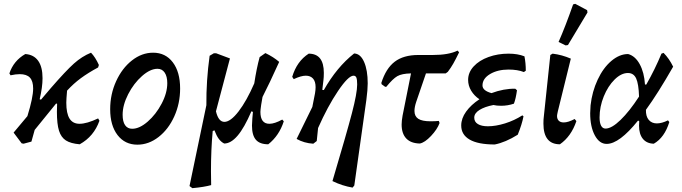

<svg xmlns="http://www.w3.org/2000/svg" viewBox="-20 -743 3559 1002"><path d="M499 -113Q470 -31 396 10Q349 6 324 -10Q299 -26 288 -60.5Q277 -95 277 -159Q277 -186 278 -201L273 -203L161 -65L144 -4L103 7L93 5L51 -51L123 -137Q153 -234 153 -281Q153 -320 136 -338Q119 -356 83 -356Q62 -356 35 -350L29 -360Q51 -426 112 -461Q156 -458 179 -426Q202 -394 202 -335Q202 -288 187 -225L194 -223L245 -283Q324 -374 366 -411.5Q408 -449 455 -468Q478 -444 496 -404L492 -391Q440 -363 402 -335Q364 -307 330 -270Q326 -224 326 -207Q326 -151 343 -124Q360 -97 395 -97Q433 -97 492 -125Z M555 -173Q555 -251 586 -319Q617 -387 668.5 -427.5Q720 -468 779 -468Q844 -468 882 -417.5Q920 -367 920 -281Q920 -203 889.5 -135.5Q859 -68 807.5 -28Q756 12 697 12Q632 12 593.5 -38Q555 -88 555 -173ZM853 -309Q853 -344 839.5 -364Q826 -384 802 -384Q764 -384 721 -346Q678 -308 649 -251.5Q620 -195 620 -144Q620 -108 633 -89.5Q646 -71 670 -71Q708 -71 751 -108.5Q794 -146 823.5 -202Q853 -258 853 -309Z M1461 -110Q1437 -35 1380 10Q1336 10 1315.5 -13.5Q1295 -37 1295 -88Q1295 -98 1297 -126L1300 -159L1292 -162Q1255 -76 1220 -35Q1185 6 1150 6Q1134 -2 1122 -18Q1110 -34 1099 -63L1090 -59Q1081 39 1081 151L1082 223Q1047 233 984 239L969 228L1057 -194Q1056 -323 1074 -452L1096 -465H1108L1180 -438L1107 -162Q1120 -107 1151 -107Q1183 -107 1225 -161.5Q1267 -216 1307 -308Q1319 -387 1335 -445L1365 -466Q1407 -446 1437 -420Q1385 -305 1350 -237L1343 -196Q1339 -168 1339 -159Q1339 -97 1386 -97Q1413 -97 1453 -119Z M1899 -308Q1899 -276 1892 -222L1829 225L1820 236Q1766 227 1715 202Q1789 -47 1816.5 -152Q1844 -257 1844 -302Q1844 -327 1840 -337.5Q1836 -348 1825 -348Q1798 -348 1744 -268Q1690 -188 1640 -75L1633 -7L1615 7Q1567 4 1528 -18L1610 -185L1624 -256Q1627 -274 1627 -288Q1627 -318 1613.5 -333Q1600 -348 1576 -348Q1551 -348 1513 -330L1505 -342Q1529 -423 1591 -463Q1670 -463 1670 -363Q1670 -339 1668 -325L1662 -274L1670 -273Q1737 -392 1828 -464Q1861 -463 1880 -420Q1899 -377 1899 -308Z M2376 -470Q2358 -433 2345.5 -411Q2333 -389 2317 -368L2306 -360H2203L2152 -211Q2143 -184 2143 -164Q2143 -136 2163 -123Q2183 -110 2227 -110Q2254 -110 2270 -112L2274 -101Q2262 -68 2229.5 -33.5Q2197 1 2171 6Q2124 5 2100 -20.5Q2076 -46 2076 -93Q2076 -112 2081 -140L2125 -360Q2077 -359 2053.5 -345.5Q2030 -332 1996 -290H1990L1972 -303L1970 -310Q1994 -386 2040 -421Q2086 -456 2163 -456H2238Q2322 -456 2368 -479Z M2498 -297Q2498 -270 2545 -257Q2609 -281 2669 -280L2678 -272Q2672 -228 2662 -202Q2630 -191 2595 -191Q2572 -191 2555 -195Q2509 -186 2482 -169Q2455 -152 2455 -129Q2455 -107 2474 -95.5Q2493 -84 2526 -84Q2567 -84 2615.5 -99Q2664 -114 2706 -141L2712 -136Q2704 -94 2682 -40Q2618 0 2562 11Q2475 11 2431 -14.5Q2387 -40 2387 -88Q2387 -125 2412.5 -160.5Q2438 -196 2482 -225Q2455 -243 2439 -269.5Q2423 -296 2423 -326Q2423 -365 2452 -396.5Q2481 -428 2529.5 -445.5Q2578 -463 2634 -463Q2682 -463 2717 -449Q2724 -414 2724 -374L2714 -367Q2681 -380 2634 -380Q2577 -380 2537.5 -356.5Q2498 -333 2498 -297Z M2816 -98Q2816 -121 2818 -134L2852 -456L2864 -463Q2913 -457 2959 -437L2891 -161Q2887 -143 2887 -138Q2887 -122 2896 -113Q2905 -104 2922 -104Q2945 -104 2979 -122L2988 -111Q2961 -31 2902 10Q2816 10 2816 -98ZM2944 -508 2932 -506 2895 -524Q2930 -603 2971 -720L2982 -723L3044 -690L3046 -678Z M3408 -99Q3434 -99 3466 -115L3473 -106Q3448 -25 3392 7Q3355 6 3335 -18.5Q3315 -43 3315 -87Q3315 -102 3316 -110L3310 -114Q3212 8 3146 8Q3108 8 3084 -37Q3060 -82 3060 -152Q3060 -165 3062 -193Q3070 -265 3099 -327Q3128 -389 3170.5 -425Q3213 -461 3258 -461Q3295 -451 3318.5 -408Q3342 -365 3346 -302H3353Q3398 -381 3432 -463L3443 -467Q3472 -438 3493 -395Q3413 -255 3351 -170Q3350 -136 3365.5 -117.5Q3381 -99 3408 -99ZM3315 -239Q3313 -305 3300 -333.5Q3287 -362 3257 -362Q3222 -362 3187.5 -328Q3153 -294 3131 -240Q3109 -186 3109 -130Q3109 -102 3117 -87Q3125 -72 3140 -72Q3172 -72 3218.5 -117Q3265 -162 3315 -239Z"/></svg>

Font: Alegreya Medium
Style: Italic
Weight: 500
Italic angle: -7°
Designer: Juan Pablo del Peral
Foundry: Huerta Tipografica
Version: Version 2.008; ttfautohint (v1.8)